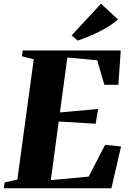

<svg xmlns="http://www.w3.org/2000/svg" viewBox="-38 -1015 688 1035"><path d="M-17.5 0 -13 -31.5 55.5 -47 144 -695.5 80.5 -711.5 84.5 -743H613L600 -558H524.5L486 -690L325 -705L285 -409L491 -427.5L477.5 -348L278.5 -360L236 -44L440 -63L528.5 -234L614.5 -225.5L562.5 0ZM381.5 -796 348 -824 506.5 -995 598 -910Q566 -882.5 528.2 -861Q490.5 -839.5 452.5 -823.8Q414.5 -808 381.5 -796Z"/></svg>

Font: Merriweather 96pt Black
Style: Italic
Weight: 900
Italic angle: -7.8°
Version: Version 2.101